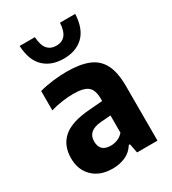

<svg xmlns="http://www.w3.org/2000/svg" viewBox="-194 -900 908 1014"><g transform="rotate(-30 260.0 -393.5)"><path d="M192 10Q116 10 71.5 -33Q27 -76 27 -147.5Q27 -225 77.5 -269Q128 -313 241.5 -321L320.5 -327.5V-340.5Q320.5 -395 294.8 -415.8Q269 -436.5 206.5 -436.5Q176.5 -436.5 139.5 -431.5Q102.5 -426.5 68 -416V-534Q105.5 -544.5 150.2 -550Q195 -555.5 234.5 -555.5Q315.5 -555.5 367.2 -534.5Q419 -513.5 444 -464.8Q469 -416 469 -332V0H344.5L333.5 -56H326.5Q304.5 -21 269.2 -5.5Q234 10 192 10ZM177 -163.5Q177 -100 243.5 -100Q263 -100 283.2 -107.5Q303.5 -115 320.5 -134V-239.5L258 -234.5Q177 -227.5 177 -163.5ZM258.5 -622Q183.5 -622 138.2 -665Q93 -708 88.5 -797H181.5Q184.5 -746.5 204 -723.8Q223.5 -701 258.5 -701Q293 -701 312.2 -723.8Q331.5 -746.5 334.5 -797H427.5Q423 -707.5 378 -664.8Q333 -622 258.5 -622Z"/></g></svg>

Font: Encode Sans SmCnd
Style: Bold
Weight: 700
Width: 4
Designer: Multiple Designers
Foundry: Impallari Type
Version: Version 3.002; ttfautohint (v1.8.3) -l 8 -r 50 -G 200 -x 14 